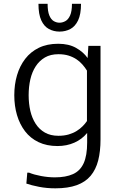

<svg xmlns="http://www.w3.org/2000/svg" viewBox="-20 -773 637 1024"><path d="M275.4 231.4Q229.5 231.4 188.2 223.4Q147 215.3 120.6 206.1L125.5 147.9H135.3Q161.1 158.7 199.2 165.8Q237.3 172.9 272.5 172.9Q331.1 172.9 369.4 155.5Q407.7 138.2 426.3 97.4Q444.8 56.6 444.8 -12.7Q444.8 -25.9 444.8 -38.6Q444.8 -51.3 444.8 -64Q417.5 -30.3 376.7 -12.2Q335.9 5.9 286.6 5.9Q229 5.9 185.5 -14.9Q142.1 -35.6 113.5 -73Q85 -110.4 70.6 -159.4Q56.2 -208.5 56.2 -265.1Q56.2 -322.3 70.8 -371.8Q85.4 -421.4 114.5 -459.2Q143.6 -497.1 187.5 -518.3Q231.4 -539.6 290.5 -539.6Q346.7 -539.6 385.7 -517.6Q424.8 -495.6 447.3 -463.4L451.2 -528.3H516.1V-29.8Q516.1 34.2 503.7 82.8Q491.2 131.3 463.4 164.6Q435.5 197.8 389.2 214.6Q342.8 231.4 275.4 231.4ZM291.5 -48.8Q322.3 -48.8 346.4 -55.9Q370.6 -63 388.9 -74.5Q407.2 -85.9 420.9 -99.9Q434.6 -113.8 443.8 -127.4V-396.5Q433.1 -413.6 419.4 -429.2Q405.8 -444.8 387.5 -457Q369.1 -469.2 345.5 -476.6Q321.8 -483.9 291.5 -483.9Q249.5 -483.9 219.7 -466.6Q189.9 -449.2 170.4 -419.2Q150.9 -389.2 141.8 -349.6Q132.8 -310.1 132.8 -265.1Q132.8 -220.7 141.8 -181.6Q150.9 -142.6 170.2 -112.8Q189.5 -83 219.5 -65.9Q249.5 -48.8 291.5 -48.8ZM297.4 -604.5Q266.6 -604.5 241 -618.2Q215.3 -631.8 200.2 -664.3Q185.1 -696.8 185.1 -752.9H233.9Q233.9 -712.4 243.2 -690.4Q252.4 -668.5 267.1 -660.2Q281.7 -651.9 297.4 -651.9Q313 -651.9 328.4 -660.2Q343.8 -668.5 353.8 -690.4Q363.8 -712.4 363.8 -752.9H412.1Q412.1 -696.8 396.5 -664.3Q380.9 -631.8 355 -618.2Q329.1 -604.5 297.4 -604.5Z"/></svg>

Font: Comme Light
Style: Regular
Weight: 300
Version: Version 1.000;gftools[0.9.27]